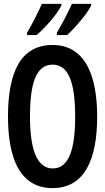

<svg xmlns="http://www.w3.org/2000/svg" viewBox="-20 -957 540 986"><path d="M272 -789V-777H325C364 -813 427 -885 448 -928V-937H349C337 -908 303 -841 272 -789ZM119 -789V-777H168C217 -819 272 -883 295 -928V-937H195C182 -907 151 -843 119 -789ZM250 9C416 9 479 -141 479 -358C479 -575 414 -726 250 -726C91 -726 21 -594 21 -359C21 -143 83 9 250 9ZM251 -92C170 -92 134 -189 134 -358C134 -528 165 -625 250 -625C332 -625 366 -533 366 -358C366 -189 333 -92 251 -92Z"/></svg>

Font: Noto Sans Mono ExtraCondensed SemiBold
Style: Regular
Weight: 600
Width: 2
Designer: Monotype Design Team
Foundry: Monotype Imaging Inc.
Version: Version 2.014